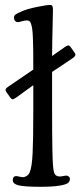

<svg xmlns="http://www.w3.org/2000/svg" viewBox="-20 -735 324 763"><path d="M112.3 -295.4V-396.5Q85 -376.5 44.9 -347.7Q35.6 -341.3 31.2 -340.6Q26.9 -339.8 22 -345.7L4.4 -370.6Q0.5 -377.4 2.9 -381.6Q5.4 -385.7 14.2 -391.6Q44.4 -412.6 112.3 -458.5Q112.3 -502.9 112.1 -531Q111.8 -559.1 110.8 -582.8Q109.9 -606.4 108.2 -618.9Q106.4 -631.3 103.5 -639.9Q100.6 -648.4 96.9 -651.1Q93.3 -653.8 87.4 -653.8Q77.6 -653.8 66.7 -650.4Q55.7 -647 51.8 -647Q44.4 -647 40 -651.9Q35.6 -656.7 35.6 -664.1Q35.6 -672.9 42 -677.5Q48.3 -682.1 67.9 -690.4Q87.4 -699.2 126.2 -707.3Q165 -715.3 178.7 -715.3Q186 -715.3 188.2 -710.9Q190.4 -706.5 190.4 -695.3Q190.4 -684.1 189 -630.1Q187.5 -576.2 187 -512.2Q194.8 -518.1 203.1 -523.9Q211.4 -529.8 221.4 -536.6Q231.4 -543.5 236.8 -547.4Q246.1 -553.7 250.5 -554.4Q254.9 -555.2 259.8 -549.3L277.3 -524.4Q284.7 -514.2 268.1 -503.4Q253.4 -493.2 224.6 -474.1Q195.8 -455.1 187 -449.2V-301.8Q187 -239.3 187.3 -209Q187.5 -178.7 188.2 -138.2Q189 -97.7 190.7 -77.1Q192.4 -56.6 195.3 -48.3Q200.2 -33.7 217.3 -33.7Q223.6 -33.7 231.4 -35.4Q239.3 -37.1 243.7 -37.1Q249 -37.1 253.4 -33.4Q257.8 -29.8 257.8 -23.9Q257.8 -13.7 250 -7.6Q242.2 -1.5 215.3 2.9Q188.5 7.3 141.1 7.3Q76.2 7.3 53.5 1.5Q30.8 -4.4 30.8 -19Q30.8 -35.2 43.9 -35.2Q48.3 -35.2 57.4 -33Q66.4 -30.8 70.3 -30.8Q78.1 -30.8 86.2 -35.9Q94.2 -41 98.1 -50.3Q106.9 -70.8 109.6 -125.5Q112.3 -180.2 112.3 -295.4Z"/></svg>

Font: Cooper*
Style: Regular
Weight: 400
Designer: Owen Earl
Foundry: indestructible type*
Version: Version 0.001